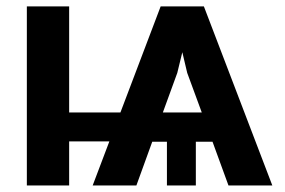

<svg xmlns="http://www.w3.org/2000/svg" viewBox="-20 -565 868 585"><path d="M809.7 0H676.1L627.5 -133.2H576.7V0H488.6V-133.2H443.9L395.6 0H262.4L313.2 -134.2H190.7V0H61.8V-545.5H190.7V-222.3H346.9L469.5 -545.5H601.2ZM594.8 -222.3 550.4 -343 535.5 -405.9 520.2 -343 476.2 -222.3Z"/></svg>

Font: Linik Sans SemiBold
Style: Regular
Weight: 600
Designer: Rasmus Andersson (font), Cristiano Sobral (main changes)
Foundry: rsms
Version: Version 3.018;June 1, 2022;FontCreator 14.0.0.2814 64-bit; t